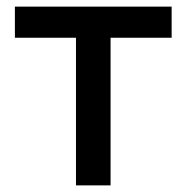

<svg xmlns="http://www.w3.org/2000/svg" viewBox="-20 -560 564 580"><path d="M314 0V-446H498.5V-540H25V-446H209.5V0Z"/></svg>

Font: Manrope SemiBold
Style: Regular
Weight: 600
Designer: Mikhail Sharanda
Foundry: Mikhail Sharanda
Version: Version 4.505